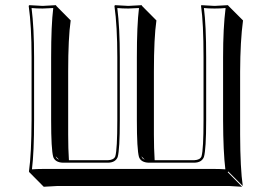

<svg xmlns="http://www.w3.org/2000/svg" viewBox="-20 -668 1056 748"><path d="M915.5 -143.6Q916 -10.7 925.8 56.6L869.1 0L867.2 2.9L923.3 59.6Q921.4 59.6 872.6 56.6H203.6Q203.6 56.6 150.4 59.6L94.2 2.9L92.8 0Q102.5 -68.4 103 -200.2V-444.8Q103 -566.9 91.8 -645L94.2 -647.9Q96.2 -647.9 146 -645Q146 -645 198.2 -647.9L199.2 -645L255.4 -588.4Q245.6 -521 245.6 -388.7V-143.6Q245.6 -88.4 248.5 -43.9H400.9Q423.8 -44.9 429.2 -59.1Q437 -86.4 437 -200.2V-444.8Q437 -566.9 425.8 -645L428.2 -647.9Q430.2 -647.9 480 -645Q480 -645 532.2 -647.9L533.2 -645L589.4 -588.4Q579.6 -521 579.6 -388.7V-143.6Q579.6 -89.4 582.5 -43.9H736.8Q759.8 -44.9 765.1 -59.1Q772.9 -86.4 772.9 -200.2V-444.8Q772.9 -578.6 763.2 -645L764.2 -647.9Q766.1 -647.9 815.9 -645Q815.9 -645 868.2 -647.9L870.1 -645L926.8 -588.4Q916 -509.3 915.5 -388.2ZM543.9 -45.9 530.8 -59.1Q533.2 -53.7 535.6 -50.8Q540 -47.4 543.9 -45.9ZM210 -45.9 196.8 -59.1Q199.2 -53.7 201.7 -50.8Q206.1 -47.4 210 -45.9ZM849.1 -200.2V-444.8Q849.1 -560.1 858.9 -636.7Q838.9 -634.8 815.9 -634.8Q792.5 -634.8 774.4 -636.7Q783.2 -569.8 783.2 -444.8V-200.2Q783.2 -85.9 774.4 -56.2Q765.6 -34.7 736.8 -34.2H559.1Q529.3 -35.2 521.5 -56.2Q513.2 -85.4 513.2 -200.2V-444.8Q513.2 -570.3 521.5 -636.7Q502 -635.3 480 -634.8Q456.1 -634.8 437 -636.7Q446.8 -559.6 446.8 -444.8V-200.2Q446.8 -85.9 438.5 -56.2Q429.7 -34.7 400.9 -34.2H225.1Q195.3 -35.2 187.5 -56.2Q179.2 -85.4 179.2 -200.2V-444.8Q179.2 -570.3 187.5 -636.7Q168 -635.3 146 -634.8Q122.1 -634.8 103 -636.7Q112.8 -559.6 112.8 -444.8V-200.2Q112.8 -75.7 104.5 -8.3Q125 -9.8 147 -9.8H815.9Q839.8 -9.8 857.9 -8.3Q849.6 -75.7 849.1 -200.2Z"/></svg>

Font: Linux Biolinum Shadow O
Style: Regular
Weight: 400
Designer: Philipp H. Poll
Foundry: Philipp H. Poll
Version: Version 1.0.4